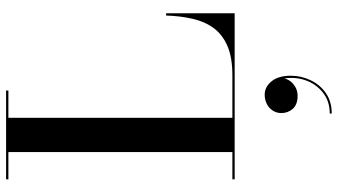

<svg xmlns="http://www.w3.org/2000/svg" viewBox="-259 -531 1108 630"><g transform="rotate(-90 295.0 -216.0)"><path d="M21.5 0V-7.5H111V-742.5H21.5V-750H313V-742.5H223.5V-7.5H363Q421 -7.5 458.5 -23.5Q496 -39.5 517.5 -68.5Q539 -97.5 548.2 -137.5Q557.5 -177.5 559 -225H566.5V0ZM237.5 318.5V312Q278.5 312 307.2 288.8Q336 265.5 347.8 228.8Q359.5 192 350.5 151.5H353Q354.5 164.5 347.2 177Q340 189.5 326.5 198Q313 206.5 295.5 206.5Q267 206.5 253 190.8Q239 175 239 153Q239 138 246.8 125.5Q254.5 113 268.5 105.8Q282.5 98.5 299 98.5Q325 98.5 343.2 121Q361.5 143.5 361.5 184Q361.5 218 347 248.8Q332.5 279.5 304.8 299Q277 318.5 237.5 318.5Z"/></g></svg>

Font: BodoniModa_28ptMedium
Style: Regular
Weight: 500
Designer: Owen Earl
Foundry: indestructible type
Version: Version 2.004